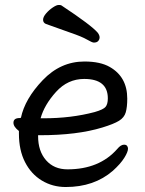

<svg xmlns="http://www.w3.org/2000/svg" viewBox="-20 -733 583 771"><path d="M225 -712 227 -711Q348 -631 373 -601Q380 -591 380 -583Q380 -575 374.5 -568.5Q369 -562 357 -562Q350 -562 329.5 -574Q309 -586 262 -602L164 -637Q153 -642 153 -653.5Q153 -665 165 -679Q177 -693 192 -703Q207 -713 215 -713Q223 -713 225 -712ZM56 -207Q34 -224 34 -240Q34 -259 59 -259L64 -260Q80 -336 151.5 -411Q223 -486 319 -486Q383 -486 421 -464Q491 -424 491 -337Q491 -303 485 -282Q479 -261 458 -248Q437 -235 391 -221Q290 -190 140 -190H133V-186Q133 -126 165 -89.5Q197 -53 251 -53Q379 -53 451 -135Q465 -152 478 -152Q487 -152 490.5 -147Q494 -142 494 -136Q494 -123 479 -99Q464 -75 433 -47Q358 18 244 18Q191 18 148 -8Q105 -34 80.5 -82Q56 -130 56 -196ZM143 -258H155Q266 -258 360 -283Q395 -293 404 -304Q413 -315 413 -338Q413 -416 318 -416Q252 -416 205 -364Q158 -312 143 -258Z"/></svg>

Font: Moon Stars Kai
Style: Bold
Weight: 700
Designer: GuiWonder
Version: Version 1.101